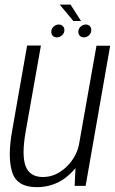

<svg xmlns="http://www.w3.org/2000/svg" viewBox="-20 -788 489 814"><path d="M296.5 0H343L447 -594H389L301 -97ZM153.5 -595H95L31 -231Q11.5 -119.5 32 -57Q52.5 5.5 135.5 5.5Q215 5.5 272.5 -46.5Q330 -98.5 341 -161L317 -184.5Q306.5 -123.5 261.5 -80.5Q216.5 -37.5 162 -37.5Q106.5 -37.5 88.8 -83.2Q71 -129 89 -231ZM221 -629.5Q233 -629.5 243 -638.5Q253 -647.5 253 -660.5Q253 -671 246 -677.5Q239 -684 229 -684Q217 -684 207.2 -675Q197.5 -666 197.5 -653Q197.5 -642.5 204 -636Q210.5 -629.5 221 -629.5ZM335.5 -629.5Q348 -629.5 357.5 -638.5Q367 -647.5 367 -660.5Q367 -671 360.5 -677.5Q354 -684 343.5 -684Q331.5 -684 321.8 -675Q312 -666 312 -653Q312 -642.5 318.8 -636Q325.5 -629.5 335.5 -629.5ZM291 -699H323.5L279 -768.5H233Z"/></svg>

Font: Anybody SemiCondensed Light
Style: Italic
Weight: 300
Width: 4
Italic angle: -10°
Version: Version 1.113;gftools[0.9.25]